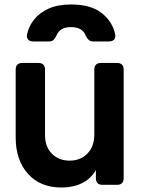

<svg xmlns="http://www.w3.org/2000/svg" viewBox="-20 -825 633 857"><path d="M255 12Q159 12 104.5 -49.5Q50 -111 50 -211V-514Q50 -544 80 -544H151Q181 -544 181 -514V-222Q181 -170 211.5 -139Q242 -108 291 -108Q339 -108 370 -139.5Q401 -171 401 -225V-514Q401 -544 431 -544H502Q532 -544 532 -514V-30Q532 0 502 0H438Q408 0 408 -30V-66Q386 -27 346 -7.5Q306 12 255 12ZM128 -640Q113 -640 105.5 -648.5Q98 -657 101 -672Q108 -707 132 -737.5Q156 -768 197 -786.5Q238 -805 297 -805Q387 -805 435 -766Q483 -727 494 -672Q497 -656 489 -648Q481 -640 466 -640H397Q384 -640 376.5 -646.5Q369 -653 363 -665Q349 -704 297 -704Q246 -704 232 -666Q226 -654 219 -647Q212 -640 199 -640Z"/></svg>

Font: Pitagon Sans Text
Style: Bold
Weight: 700
Designer: Travis Tran
Foundry: Pitagon
Version: Version 1.001; ttfautohint (v1.8.4.7-5d5b);gftools[0.9.26]